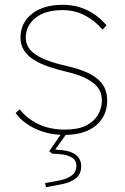

<svg xmlns="http://www.w3.org/2000/svg" viewBox="-20 -550 519 797"><path d="M248 10Q182 10 128 -15Q74 -40 45 -81L62 -96Q90 -59 138 -35.5Q186 -12 250 -12Q304 -12 337.5 -29Q371 -46 387 -74Q403 -102 403 -133Q403 -182 361 -210Q341 -225 311 -236Q281 -247 241 -256Q196 -267 161.5 -281Q127 -295 105 -313Q65 -346 65 -393Q65 -455 112.5 -492.5Q160 -530 240 -530Q349 -530 422 -445L406 -427Q373 -465 331.5 -486.5Q290 -508 240 -508Q167 -508 127 -475.5Q87 -443 87 -394Q87 -377 94 -361Q101 -345 117 -332Q137 -315 169.5 -302Q202 -289 245 -279Q290 -269 323.5 -256.5Q357 -244 379 -227Q425 -193 425 -133Q425 -68 378 -29Q331 10 248 10ZM171 227 167 210Q197 205 227 199Q257 193 277 179Q297 165 297 138Q297 116 281 105.5Q265 95 242 91.5Q219 88 197 88L184 78L238 0H260L209 71Q268 73 292.5 91Q317 109 317 139Q317 174 294 191Q271 208 237.5 214.5Q204 221 171 227Z"/></svg>

Font: Lexend Thin
Style: Regular
Weight: 100
Designer: Bonnie Shaver-Troup, Thomas Jockin
Foundry: Lexend
Version: Version 1.007; ttfautohint (v1.8.3)